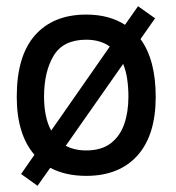

<svg xmlns="http://www.w3.org/2000/svg" viewBox="-20 -557 568 619"><path d="M34 -245Q34 -377 93 -443.5Q152 -510 258 -510Q332 -510 383 -477L425 -537L480 -498L433 -431Q482 -364 482 -245Q482 -121 423 -55.5Q364 10 258 10Q191 10 142 -16L101 42L48 4L91 -58Q34 -124 34 -245ZM122 -245Q122 -214 127.5 -186Q133 -158 145 -136L334 -407Q303 -429 258 -429Q184 -429 153 -377.5Q122 -326 122 -245ZM258 -72Q307 -72 337 -95Q367 -118 380.5 -157Q394 -196 394 -245Q394 -276 390 -302.5Q386 -329 377 -351L192 -87Q220 -72 258 -72Z"/></svg>

Font: Haskoy Medium
Style: Regular
Weight: 500
Designer: Ertekin Erdin
Foundry: Ertekin Erdin
Version: Version 1.500; ttfautohint (v1.8.3)